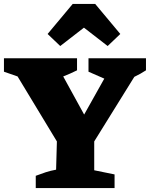

<svg xmlns="http://www.w3.org/2000/svg" viewBox="-45 -952 759 972"><path d="M136 0V-62Q162 -72 186.5 -80Q211 -88 239 -93L243 -236L44 -565L-25 -589V-657H345V-596Q311 -579 275 -565L381 -372L483 -554L403 -589V-657H694V-596Q665 -577 635 -563L432 -236V-90L535 -69V0ZM437 -932 564 -780 500 -719 380 -812 260 -719 196 -780 323 -932Z"/></svg>

Font: Piazzolla ExtraBold
Style: Regular
Weight: 800
Designer: Juan Pablo del Peral
Foundry: Huerta Tipografica
Version: Version 1.330